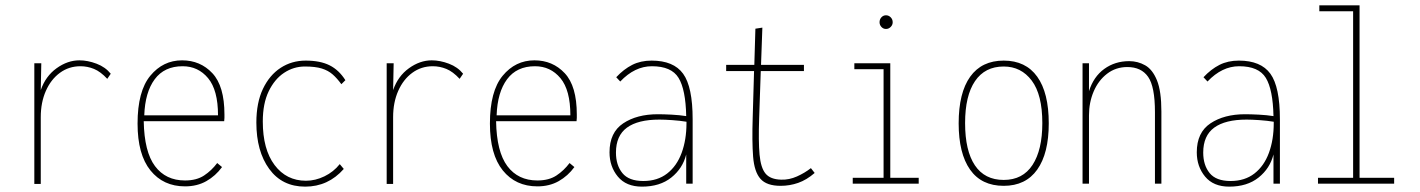

<svg xmlns="http://www.w3.org/2000/svg" viewBox="-20 -685 5296 716"><path d="M108 1V-449H134L132 -349Q150 -401 191 -430.5Q232 -460 276 -460Q307 -460 340 -447.5Q373 -435 393 -410L380 -391Q355 -418 330.5 -428Q306 -438 280 -438Q237 -438 203.5 -413.5Q170 -389 151 -346Q132 -303 132 -248V1Z M670 10Q589 10 541 -49.5Q493 -109 493 -224Q493 -345 540.5 -402.5Q588 -460 659 -460Q727 -460 772 -412Q817 -364 817 -258Q817 -249 817 -245.5Q817 -242 816 -233H516Q518 -119 558 -65.5Q598 -12 670 -12Q713 -12 741 -30.5Q769 -49 790 -77L808 -62Q784 -29 749.5 -9.5Q715 10 670 10ZM518 -255H793Q793 -349 756 -393.5Q719 -438 661 -438Q593 -438 557 -389.5Q521 -341 518 -255Z M1118 11Q1032 11 984 -55Q936 -121 936 -228Q936 -302 960.5 -353.5Q985 -405 1026.5 -432Q1068 -459 1120 -459Q1174 -459 1209 -441.5Q1244 -424 1268 -386L1253 -371Q1237 -393 1220.5 -407.5Q1204 -422 1180 -429.5Q1156 -437 1117 -437Q1075 -437 1039.5 -413.5Q1004 -390 982 -344.5Q960 -299 960 -232Q960 -128 1004 -69.5Q1048 -11 1121 -11Q1156 -11 1190 -27.5Q1224 -44 1247 -73L1262 -55Q1204 11 1118 11Z M1422 1V-449H1448L1446 -349Q1464 -401 1505 -430.5Q1546 -460 1590 -460Q1621 -460 1654 -447.5Q1687 -435 1707 -410L1694 -391Q1669 -418 1644.5 -428Q1620 -438 1594 -438Q1551 -438 1517.5 -413.5Q1484 -389 1465 -346Q1446 -303 1446 -248V1Z M1984 10Q1903 10 1855 -49.5Q1807 -109 1807 -224Q1807 -345 1854.5 -402.5Q1902 -460 1973 -460Q2041 -460 2086 -412Q2131 -364 2131 -258Q2131 -249 2131 -245.5Q2131 -242 2130 -233H1830Q1832 -119 1872 -65.5Q1912 -12 1984 -12Q2027 -12 2055 -30.5Q2083 -49 2104 -77L2122 -62Q2098 -29 2063.5 -9.5Q2029 10 1984 10ZM1832 -255H2107Q2107 -349 2070 -393.5Q2033 -438 1975 -438Q1907 -438 1871 -389.5Q1835 -341 1832 -255Z M2374 11Q2315 11 2284 -26.5Q2253 -64 2253 -117Q2253 -191 2304 -225Q2355 -259 2433 -259Q2454 -259 2484 -257.5Q2514 -256 2539 -252Q2537 -351 2510.5 -394.5Q2484 -438 2411 -438Q2347 -438 2293 -381L2278 -397Q2306 -427 2337.5 -443Q2369 -459 2410 -459Q2492 -459 2527.5 -410Q2563 -361 2563 -240V0H2539V-109Q2526 -57 2483.5 -23Q2441 11 2374 11ZM2277 -116Q2277 -69 2301 -39.5Q2325 -10 2379 -10Q2432 -10 2468 -38Q2504 -66 2522 -115Q2540 -164 2540 -226Q2540 -230 2540 -231Q2516 -235 2487 -237Q2458 -239 2439 -239Q2359 -239 2318 -209Q2277 -179 2277 -116Z M2891 8Q2839 8 2816 -18Q2793 -44 2788.5 -100.5Q2784 -157 2787 -248L2792 -420H2688V-443H2793L2797 -578L2823 -582L2818 -443H2978V-420H2817L2811 -244Q2808 -158 2812.5 -108.5Q2817 -59 2835 -37.5Q2853 -16 2893 -15Q2923 -14 2952 -27Q2981 -40 3004 -58L3018 -40Q2988 -14 2956.5 -3Q2925 8 2891 8Z M3160 0V-22H3275V-427H3166V-449H3300V-22H3406V0ZM3284 -577Q3274 -577 3267 -584.5Q3260 -592 3260 -602Q3260 -613 3267 -620.5Q3274 -628 3284 -628Q3294 -628 3301.5 -620.5Q3309 -613 3309 -602Q3309 -592 3301.5 -584.5Q3294 -577 3284 -577Z M3723 8Q3640 8 3597.5 -52.5Q3555 -113 3555 -225Q3555 -339 3598 -399Q3641 -459 3723 -459Q3805 -459 3848 -399Q3891 -339 3891 -225Q3891 -113 3848 -52.5Q3805 8 3723 8ZM3723 -14Q3794 -14 3830.5 -70Q3867 -126 3867 -226Q3867 -332 3827.5 -384.5Q3788 -437 3723 -437Q3653 -437 3616 -382.5Q3579 -328 3579 -226Q3579 -123 3615.5 -68.5Q3652 -14 3723 -14Z M4017 0V-449H4041V-345Q4058 -399 4098 -428Q4138 -457 4191 -457Q4223 -457 4250.5 -441.5Q4278 -426 4294.5 -385.5Q4311 -345 4311 -269V0H4287V-267Q4287 -362 4261.5 -398.5Q4236 -435 4184 -435Q4141 -435 4108.5 -410Q4076 -385 4058.5 -344Q4041 -303 4041 -255V0Z M4564 11Q4505 11 4474 -26.5Q4443 -64 4443 -117Q4443 -191 4494 -225Q4545 -259 4623 -259Q4644 -259 4674 -257.5Q4704 -256 4729 -252Q4727 -351 4700.5 -394.5Q4674 -438 4601 -438Q4537 -438 4483 -381L4468 -397Q4496 -427 4527.5 -443Q4559 -459 4600 -459Q4682 -459 4717.5 -410Q4753 -361 4753 -240V0H4729V-109Q4716 -57 4673.5 -23Q4631 11 4564 11ZM4467 -116Q4467 -69 4491 -39.5Q4515 -10 4569 -10Q4622 -10 4658 -38Q4694 -66 4712 -115Q4730 -164 4730 -226Q4730 -230 4730 -231Q4706 -235 4677 -237Q4648 -239 4629 -239Q4549 -239 4508 -209Q4467 -179 4467 -116Z M4895 0V-22H5026V-643H4900V-665H5050V-22H5179V0Z"/></svg>

Font: Inconsolata SemiCondensed ExtraLight
Style: Regular
Weight: 200
Width: 4
Monospace: yes
Designer: Raph Levien, Cyreal, Brenton Simpson
Foundry: Raph Levien, Cyreal, Google
Version: Version 3.100; ttfautohint (v1.8.4.7-5d5b)